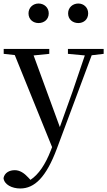

<svg xmlns="http://www.w3.org/2000/svg" viewBox="-29 -800 610 1091"><path d="M190 -669C221 -669 248 -689 248 -724C248 -758 221 -780 190 -780C160 -780 133 -758 133 -724C133 -689 160 -669 190 -669ZM416 -669C446 -669 472 -689 472 -724C472 -758 446 -780 416 -780C385 -780 358 -758 358 -724C358 -689 385 -669 416 -669ZM357 -494 453 -485 383 -279 311 -78 162 -485 251 -494V-522H-8V-494L55 -487L267 36L260 54C229 134 191 191 144 222L131 208C108 183 83 167 55 167C25 167 -3 181 -9 212C-5 249 39 271 86 271C167 271 233 208 294 45L492 -486L560 -494V-522H357Z"/></svg>

Font: Source Han Serif CN Medium
Style: Regular
Weight: 500
Designer: Ryoko NISHIZUKA 西塚涼子 (kana & ideographs); Frank Grießhammer (Latin, Greek & Cyrillic); Wenlong ZHANG 张文龙 (bopomofo); San
Foundry: Adobe
Version: Version 2.002;hotconv 1.1.0;makeotfexe 2.6.0